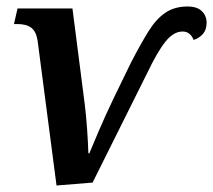

<svg xmlns="http://www.w3.org/2000/svg" viewBox="-20 -562 656 591"><path d="M96 -435Q92 -464 77 -476Q62 -488 33 -488H23L34 -536H203L241 -240Q245 -208 248 -166Q251 -124 252 -90H255Q262 -107 283 -156.5Q304 -206 331 -262L383 -369Q412 -425 436 -464Q460 -503 488.5 -522.5Q517 -542 557 -542Q587 -542 601.5 -527.5Q616 -513 616 -492Q616 -471 605 -458Q594 -445 576 -439Q572 -450 563.5 -457.5Q555 -465 542 -465Q514 -465 489 -433.5Q464 -402 433 -337L265 0L154 9Z"/></svg>

Font: Noto Serif SemiCondensed SemiBold
Style: Italic
Weight: 600
Width: 4
Italic angle: -12°
Designer: Monotype Design Team
Foundry: Monotype Imaging Inc.
Version: Version 2.014; ttfautohint (v1.8.4.7-5d5b)